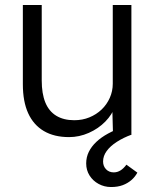

<svg xmlns="http://www.w3.org/2000/svg" viewBox="-20 -542 622 773"><path d="M72 -203V-522H148V-218Q148 -165 162.5 -129.5Q177 -94 206.5 -76Q236 -58 279 -58Q312 -58 340 -69.5Q368 -81 389 -101Q410 -121 422 -148Q434 -175 434 -205V-522H509V0H435L432 -110L444 -116Q432 -81 404 -52.5Q376 -24 337.5 -7Q299 10 258 10Q198 10 156.5 -14.5Q115 -39 93.5 -86Q72 -133 72 -203ZM327 116Q327 91 337.5 69.5Q348 48 367.5 29.5Q387 11 415.5 -4.5Q444 -20 481 -33L510 0Q477 12 450.5 29Q424 46 409.5 66Q395 86 395 108Q395 127 407 139.5Q419 152 438 152Q452 152 464.5 144.5Q477 137 489 121L533 153Q524 170 509 183Q494 196 474 203.5Q454 211 427 211Q400 211 377 198.5Q354 186 340.5 164.5Q327 143 327 116Z"/></svg>

Font: Our Lexend Light
Style: Regular
Weight: 300
Designer: Bonnie Shaver-Troup, Thomas Jockin
Foundry: Lexend
Version: Version 1.007